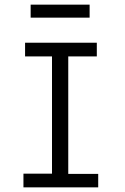

<svg xmlns="http://www.w3.org/2000/svg" viewBox="-20 -807 540 827"><path d="M81 0V-59H204V-564H88V-623H397V-564H274V-58H403V0ZM112 -731V-787H366V-731Z"/></svg>

Font: Ligconsolata
Style: Regular
Weight: 400
Monospace: yes
Designer: Raph Levien, Cyreal, Brenton Simpson
Foundry: Raph Levien, Cyreal, Google
Version: Version 3.001; ttfautohint (v1.8.2.53-6de2)